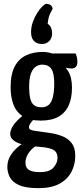

<svg xmlns="http://www.w3.org/2000/svg" viewBox="-20 -779 430 995"><path d="M179 196Q112 196 77 179.5Q42 163 30 137.5Q18 112 18 86Q18 51 38 21.5Q58 -8 89.5 -30Q121 -52 156 -63L188 -36Q170 -28 152 -12.5Q134 3 123 23Q112 43 112 64Q112 79 118.5 90Q125 101 141.5 107Q158 113 188 113Q237 113 257.5 89Q278 65 278 41Q278 20 269 8Q260 -4 235.5 -10.5Q211 -17 164 -20Q125 -23 95 -31Q65 -39 48.5 -53Q32 -67 33 -87Q34 -103 43.5 -120.5Q53 -138 71.5 -156.5Q90 -175 116 -193L171 -175Q167 -173 157 -163Q147 -153 138.5 -141Q130 -129 130 -118Q130 -105 161 -101Q192 -97 238 -90Q279 -84 308 -71Q337 -58 353.5 -34.5Q370 -11 370 29Q370 74 350 112Q330 150 288.5 173Q247 196 179 196ZM191 -154Q131 -154 97 -177Q63 -200 49 -239Q35 -278 35 -326Q35 -394 56 -434Q77 -474 115 -492Q153 -510 202 -510Q215 -510 231 -507Q247 -504 261 -498L279 -458Q312 -444 332.5 -411.5Q353 -379 353 -325Q353 -272 336.5 -234Q320 -196 284.5 -175Q249 -154 191 -154ZM196 -223Q218 -223 232.5 -235.5Q247 -248 254 -276Q261 -304 261 -348Q261 -400 246 -422Q231 -444 199 -444Q180 -444 164.5 -433Q149 -422 140 -397Q131 -372 131 -329Q131 -294 136.5 -270Q142 -246 155.5 -234.5Q169 -223 196 -223ZM351 -424Q336 -424 314 -429.5Q292 -435 270.5 -443Q249 -451 234.5 -456.5Q220 -462 220 -462L216 -502H372Q375 -495 378 -484.5Q381 -474 381 -458Q381 -440 372.5 -432Q364 -424 351 -424ZM220 -759Q232 -759 241 -753.5Q250 -748 253 -734Q237 -706 233 -690.5Q229 -675 227 -656Q240 -647 245 -634.5Q250 -622 250 -605Q250 -582 235.5 -566.5Q221 -551 198 -551Q171 -551 156 -566.5Q141 -582 141 -612Q141 -640 150.5 -666Q160 -692 173.5 -713Q187 -734 200 -746.5Q213 -759 220 -759Z"/></svg>

Font: Yanone Kaffeesatz ExtraLight Medium
Style: Regular
Weight: 500
Version: Version 2.003